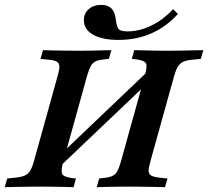

<svg xmlns="http://www.w3.org/2000/svg" viewBox="-39 -780 867 800"><path d="M175 -369.4 201.6 -465.3Q208.9 -490.3 208.5 -503.6Q208.1 -516.9 197.2 -523.4Q186.3 -529.8 160.5 -531.5L129.8 -534.7L140.3 -571Q158.1 -570.2 183.1 -569.8Q208.1 -569.4 236.7 -569Q265.3 -568.5 291.1 -568.5H292.7Q316.1 -568.5 340.3 -569Q364.5 -569.4 386.7 -570.2Q408.9 -571 425 -571L414.5 -534.7L393.5 -532.3Q371.8 -530.6 358.9 -524.2Q346 -517.7 338.7 -504Q331.5 -490.3 324.2 -465.3L297.6 -369.4ZM131.5 -2.4Q106.5 -2.4 78.2 -2Q50 -1.6 24.2 -1.2Q-1.6 -0.8 -19.4 0L-8.9 -36.3L21.8 -39.5Q48.4 -41.9 62.9 -48Q77.4 -54 85.9 -67.3Q94.4 -80.6 101.6 -105.6L175 -369.4H297.6L224.2 -105.6Q214.5 -68.5 219.8 -56Q225 -43.5 256.5 -38.7L277.4 -36.3L267.7 0Q251.6 -0.8 229 -1.2Q206.5 -1.6 181.5 -2Q156.5 -2.4 133.1 -2.4H133.9ZM491.1 -201.6 564.5 -465.3Q575 -502.4 569.8 -514.9Q564.5 -527.4 531.5 -532.3L510.5 -534.7L520.2 -571Q536.3 -571 558.9 -570.2Q581.5 -569.4 606.9 -569Q632.3 -568.5 655.6 -568.5H654.8H657.3Q682.3 -568.5 710.5 -569Q738.7 -569.4 764.5 -570.2Q790.3 -571 808.1 -571L797.6 -534.7L766.9 -531.5Q741.1 -529.8 726.2 -523.4Q711.3 -516.9 702.8 -503.6Q694.4 -490.3 687.1 -465.3L613.7 -201.6ZM190.3 -66.9 188.7 -112.9 603.2 -508.1 604.8 -461.3ZM496 -2.4Q473.4 -2.4 448.8 -2Q424.2 -1.6 402 -1.2Q379.8 -0.8 363.7 0L374.2 -36.3L395.2 -38.7Q416.9 -41.1 429.8 -47.2Q442.7 -53.2 450 -66.9Q457.3 -80.6 464.5 -105.6L491.1 -201.6H613.7L587.1 -105.6Q579.8 -80.6 580.2 -67.3Q580.6 -54 591.9 -48Q603.2 -41.9 628.2 -39.5L658.9 -36.3L648.4 0Q631.5 -0.8 606 -1.2Q580.6 -1.6 552.4 -2Q524.2 -2.4 497.6 -2.4H496ZM454.8 -613.7Q387.1 -613.7 348.8 -635.5Q310.5 -657.3 310.5 -696Q310.5 -724.2 330.6 -741.9Q350.8 -759.7 382.3 -759.7Q410.5 -759.7 425.4 -744.8Q440.3 -729.8 443.5 -698.4Q446 -678.2 450.4 -667.3Q454.8 -656.5 464.9 -652.8Q475 -649.2 492.7 -649.2Q541.1 -649.2 590.7 -673Q640.3 -696.8 682.3 -741.9L702.4 -721.8Q654 -668.5 591.9 -641.1Q529.8 -613.7 454.8 -613.7Z"/></svg>

Font: Playfair 9pt
Style: Bold Italic
Weight: 700
Italic angle: -15.6°
Designer: Claus Eggers Sørensen
Foundry: Claus Eggers Sørensen
Version: Version 2.203